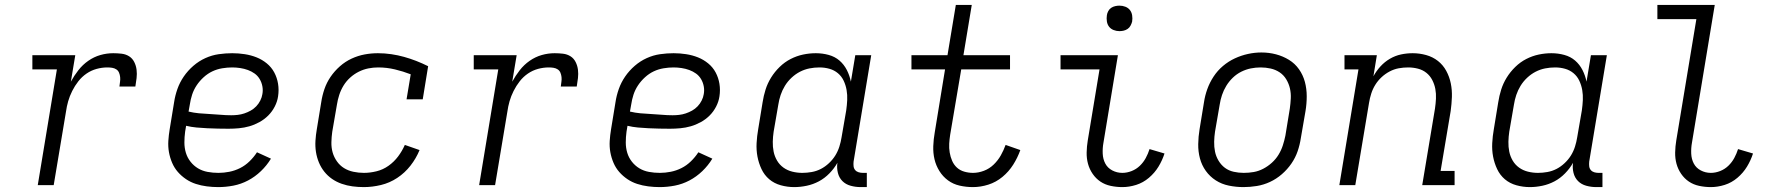

<svg xmlns="http://www.w3.org/2000/svg" viewBox="-20 -755 7240 783"><path d="M134 0 212 -472H112V-530H287L269 -422Q282 -446 299.5 -468.5Q317 -491 340 -507Q363 -523 389 -530.5Q415 -538 442 -538Q459 -538 476 -536Q493 -534 506.5 -525.5Q520 -517 527.5 -502Q535 -487 537 -470.5Q539 -454 537 -436.5Q535 -419 532 -402H467Q468 -412 469.5 -421.5Q471 -431 470 -440.5Q469 -450 465.5 -458.5Q462 -467 454.5 -472Q447 -477 437.5 -478.5Q428 -480 418 -480Q396 -480 374 -474Q352 -468 333 -455Q314 -442 299.5 -423.5Q285 -405 274.5 -384Q264 -363 258 -342Q252 -321 249 -299L199 0Z M870 8Q847 8 823.5 5Q800 2 778.5 -5Q757 -12 738.5 -24.5Q720 -37 705.5 -53.5Q691 -70 682 -91Q673 -112 669 -134.5Q665 -157 666.5 -180.5Q668 -204 672 -228L690 -338Q694 -365 703.5 -392Q713 -419 729.5 -443Q746 -467 768.5 -486.5Q791 -506 817.5 -518Q844 -530 872 -534Q900 -538 927 -538Q953 -538 978.5 -534Q1004 -530 1026.5 -521Q1049 -512 1068 -496.5Q1087 -481 1098.5 -459.5Q1110 -438 1114 -413Q1118 -388 1114 -362Q1111 -341 1100.5 -320.5Q1090 -300 1074 -284Q1058 -268 1038 -257Q1018 -246 997 -240Q976 -234 954.5 -232Q933 -230 912 -230Q890 -230 868.5 -230.5Q847 -231 825 -232Q803 -233 781.5 -235Q760 -237 739 -242L735 -218Q732 -196 732 -174Q732 -152 738 -132Q744 -112 757 -95.5Q770 -79 787.5 -68.5Q805 -58 826.5 -54Q848 -50 871 -50Q893 -50 915.5 -54.5Q938 -59 959 -69.5Q980 -80 997.5 -97Q1015 -114 1028 -134L1085 -108Q1068 -80 1044 -57Q1020 -34 991.5 -19Q963 -4 932 2Q901 8 870 8ZM923 -285Q936 -285 949.5 -286.5Q963 -288 976.5 -292.5Q990 -297 1002.5 -304Q1015 -311 1025 -321.5Q1035 -332 1041.5 -345Q1048 -358 1050 -371Q1053 -387 1050 -403Q1047 -419 1039 -432.5Q1031 -446 1018.5 -455Q1006 -464 991 -469.5Q976 -475 959.5 -477.5Q943 -480 927 -480Q907 -480 886 -476.5Q865 -473 846 -464Q827 -455 810.5 -440Q794 -425 782 -407Q770 -389 763.5 -369Q757 -349 754 -328L749 -300Q770 -295 791.5 -293Q813 -291 835 -290Q857 -289 879 -287Q901 -285 923 -285Z M1464 8Q1440 8 1417.5 5Q1395 2 1373.5 -5.5Q1352 -13 1334 -25.5Q1316 -38 1302.5 -55Q1289 -72 1280.5 -92.5Q1272 -113 1268.5 -135.5Q1265 -158 1266.5 -181.5Q1268 -205 1272 -228L1290 -338Q1294 -365 1303 -391.5Q1312 -418 1328 -441.5Q1344 -465 1366 -484.5Q1388 -504 1414 -516Q1440 -528 1467 -533Q1494 -538 1521 -538Q1549 -538 1576 -534Q1603 -530 1628 -523Q1653 -516 1677.5 -506.5Q1702 -497 1726 -485L1704 -350H1638L1655 -452Q1624 -464 1590.5 -472Q1557 -480 1522 -480Q1522 -480 1522 -480Q1522 -480 1522 -480Q1502 -480 1482 -476Q1462 -472 1443 -462.5Q1424 -453 1408 -438.5Q1392 -424 1381 -406Q1370 -388 1363.5 -368Q1357 -348 1354 -328L1335 -218Q1332 -197 1331.5 -175Q1331 -153 1336.5 -133.5Q1342 -114 1354 -97Q1366 -80 1383 -69.5Q1400 -59 1421 -54.5Q1442 -50 1464 -50Q1489 -50 1515.5 -56.5Q1542 -63 1564.5 -79Q1587 -95 1603.5 -117Q1620 -139 1631 -164L1691 -143Q1677 -109 1654 -79.5Q1631 -50 1600 -29.5Q1569 -9 1533.5 -0.5Q1498 8 1464 8Z M1934 0 2012 -472H1912V-530H2087L2069 -422Q2082 -446 2099.5 -468.5Q2117 -491 2140 -507Q2163 -523 2189 -530.5Q2215 -538 2242 -538Q2259 -538 2276 -536Q2293 -534 2306.5 -525.5Q2320 -517 2327.5 -502Q2335 -487 2337 -470.5Q2339 -454 2337 -436.5Q2335 -419 2332 -402H2267Q2268 -412 2269.5 -421.5Q2271 -431 2270 -440.5Q2269 -450 2265.5 -458.5Q2262 -467 2254.5 -472Q2247 -477 2237.5 -478.5Q2228 -480 2218 -480Q2196 -480 2174 -474Q2152 -468 2133 -455Q2114 -442 2099.5 -423.5Q2085 -405 2074.5 -384Q2064 -363 2058 -342Q2052 -321 2049 -299L1999 0Z M2670 8Q2647 8 2623.5 5Q2600 2 2578.5 -5Q2557 -12 2538.5 -24.5Q2520 -37 2505.5 -53.5Q2491 -70 2482 -91Q2473 -112 2469 -134.5Q2465 -157 2466.5 -180.5Q2468 -204 2472 -228L2490 -338Q2494 -365 2503.5 -392Q2513 -419 2529.5 -443Q2546 -467 2568.5 -486.5Q2591 -506 2617.5 -518Q2644 -530 2672 -534Q2700 -538 2727 -538Q2753 -538 2778.5 -534Q2804 -530 2826.5 -521Q2849 -512 2868 -496.5Q2887 -481 2898.5 -459.5Q2910 -438 2914 -413Q2918 -388 2914 -362Q2911 -341 2900.5 -320.5Q2890 -300 2874 -284Q2858 -268 2838 -257Q2818 -246 2797 -240Q2776 -234 2754.5 -232Q2733 -230 2712 -230Q2690 -230 2668.5 -230.5Q2647 -231 2625 -232Q2603 -233 2581.5 -235Q2560 -237 2539 -242L2535 -218Q2532 -196 2532 -174Q2532 -152 2538 -132Q2544 -112 2557 -95.5Q2570 -79 2587.5 -68.5Q2605 -58 2626.5 -54Q2648 -50 2671 -50Q2693 -50 2715.5 -54.5Q2738 -59 2759 -69.5Q2780 -80 2797.5 -97Q2815 -114 2828 -134L2885 -108Q2868 -80 2844 -57Q2820 -34 2791.5 -19Q2763 -4 2732 2Q2701 8 2670 8ZM2723 -285Q2736 -285 2749.5 -286.5Q2763 -288 2776.5 -292.5Q2790 -297 2802.5 -304Q2815 -311 2825 -321.5Q2835 -332 2841.5 -345Q2848 -358 2850 -371Q2853 -387 2850 -403Q2847 -419 2839 -432.5Q2831 -446 2818.5 -455Q2806 -464 2791 -469.5Q2776 -475 2759.5 -477.5Q2743 -480 2727 -480Q2707 -480 2686 -476.5Q2665 -473 2646 -464Q2627 -455 2610.5 -440Q2594 -425 2582 -407Q2570 -389 2563.5 -369Q2557 -349 2554 -328L2549 -300Q2570 -295 2591.5 -293Q2613 -291 2635 -290Q2657 -289 2679 -287Q2701 -285 2723 -285Z M3219 8Q3191 8 3164 0.5Q3137 -7 3117 -24Q3097 -41 3085.5 -65.5Q3074 -90 3069 -116.5Q3064 -143 3065.5 -171.5Q3067 -200 3072 -228L3090 -338Q3094 -364 3102 -389.5Q3110 -415 3124.5 -438.5Q3139 -462 3159.5 -482Q3180 -502 3204.5 -514.5Q3229 -527 3255 -532.5Q3281 -538 3307 -538Q3334 -538 3359.5 -531Q3385 -524 3403.5 -508Q3422 -492 3433.5 -469.5Q3445 -447 3450 -422L3468 -530H3533L3461 -96Q3460 -86 3461 -77Q3462 -68 3467.5 -61.5Q3473 -55 3481.5 -52.5Q3490 -50 3499 -50H3515V8H3490Q3469 8 3449 2.5Q3429 -3 3415.5 -16.5Q3402 -30 3397 -50Q3392 -70 3395 -91Q3382 -68 3362.5 -48Q3343 -28 3319.5 -15.5Q3296 -3 3270 2.5Q3244 8 3219 8ZM3252 -50Q3271 -50 3290.5 -53.5Q3310 -57 3327.5 -66Q3345 -75 3360.5 -89.5Q3376 -104 3386.5 -121Q3397 -138 3403 -157Q3409 -176 3412 -195L3431 -305Q3434 -326 3435 -347Q3436 -368 3432.5 -388Q3429 -408 3420.5 -426Q3412 -444 3397 -456.5Q3382 -469 3362.5 -474.5Q3343 -480 3322 -480Q3301 -480 3281 -476Q3261 -472 3242.5 -462.5Q3224 -453 3208 -438Q3192 -423 3181 -405Q3170 -387 3163.5 -367.5Q3157 -348 3154 -328L3135 -218Q3132 -198 3131.5 -177Q3131 -156 3135 -136.5Q3139 -117 3149 -100Q3159 -83 3175 -71.5Q3191 -60 3211 -55Q3231 -50 3252 -50Z M3948 8Q3920 8 3893.5 2Q3867 -4 3846 -19.5Q3825 -35 3811 -57.5Q3797 -80 3791 -105.5Q3785 -131 3786 -159Q3787 -187 3792 -215L3834 -472H3697V-530H3844L3878 -735H3943L3909 -530H4099V-472H3900L3855 -206Q3852 -187 3851 -169Q3850 -151 3853 -133Q3856 -115 3863 -99Q3870 -83 3882.5 -71.5Q3895 -60 3912.5 -55Q3930 -50 3948 -50Q3970 -50 3992.5 -58.5Q4015 -67 4032.5 -84Q4050 -101 4061.5 -121.5Q4073 -142 4081 -164L4141 -143Q4130 -112 4112 -83.5Q4094 -55 4068 -33.5Q4042 -12 4010.5 -2Q3979 8 3948 8Z M4557 8Q4533 8 4509.5 3Q4486 -2 4467.5 -14.5Q4449 -27 4436 -46Q4423 -65 4417 -87Q4411 -109 4411.5 -133.5Q4412 -158 4416 -182L4464 -472H4305V-530H4539L4480 -173Q4476 -151 4477 -128.5Q4478 -106 4487.5 -88Q4497 -70 4516 -60Q4535 -50 4557 -50Q4576 -50 4595 -57.5Q4614 -65 4628.5 -79Q4643 -93 4652.5 -110.5Q4662 -128 4668 -147L4729 -129Q4720 -101 4704.5 -75.5Q4689 -50 4665.5 -30Q4642 -10 4613.5 -1Q4585 8 4557 8ZM4545 -628Q4533 -628 4521.5 -632.5Q4510 -637 4503 -646Q4496 -655 4494 -667.5Q4492 -680 4494 -693Q4495 -701 4499.5 -709.5Q4504 -718 4511.5 -723Q4519 -728 4528 -730Q4537 -732 4545 -732Q4558 -732 4569.5 -727.5Q4581 -723 4588 -714Q4595 -705 4597 -692.5Q4599 -680 4597 -667Q4595 -659 4590.5 -650.5Q4586 -642 4578.5 -637Q4571 -632 4562.5 -630Q4554 -628 4545 -628Z M5051 8Q5021 8 4991.5 2Q4962 -4 4938 -19.5Q4914 -35 4897.5 -58Q4881 -81 4873.5 -109Q4866 -137 4866.5 -167.5Q4867 -198 4872 -228L4890 -338Q4894 -365 4903.5 -391.5Q4913 -418 4929 -442.5Q4945 -467 4967.5 -486Q4990 -505 5016 -517Q5042 -529 5069.5 -535Q5097 -541 5124 -541Q5155 -541 5183.5 -533.5Q5212 -526 5236.5 -511Q5261 -496 5277.5 -472.5Q5294 -449 5301.5 -421Q5309 -393 5309 -362.5Q5309 -332 5304 -302L5285 -192Q5281 -165 5272 -138.5Q5263 -112 5246.5 -88Q5230 -64 5207.5 -44.5Q5185 -25 5159 -13Q5133 -1 5105.5 3.5Q5078 8 5051 8ZM5052 -50Q5073 -50 5093 -53.5Q5113 -57 5132 -67Q5151 -77 5167 -91.5Q5183 -106 5194 -124Q5205 -142 5211.5 -162Q5218 -182 5222 -202L5240 -312Q5243 -333 5244 -354Q5245 -375 5240.5 -394.5Q5236 -414 5225.5 -431.5Q5215 -449 5198.5 -460Q5182 -471 5162 -475.5Q5142 -480 5121 -480Q5101 -480 5081 -476Q5061 -472 5042 -462.5Q5023 -453 5007.5 -438Q4992 -423 4981 -405Q4970 -387 4963.5 -367.5Q4957 -348 4954 -328L4935 -218Q4932 -198 4931.5 -177Q4931 -156 4935 -136.5Q4939 -117 4949.5 -99.5Q4960 -82 4975.5 -70.5Q4991 -59 5011 -54.5Q5031 -50 5052 -50Z M5442 0 5520 -472H5463V-530H5595L5581 -444Q5593 -466 5610 -484.5Q5627 -503 5648.5 -515.5Q5670 -528 5693.5 -533Q5717 -538 5741 -538Q5769 -538 5796 -530.5Q5823 -523 5844 -506.5Q5865 -490 5878 -466Q5891 -442 5896.5 -415Q5902 -388 5901 -359.5Q5900 -331 5896 -302L5855 -58H5912V0H5780L5832 -312Q5835 -332 5836 -352.5Q5837 -373 5833.5 -392Q5830 -411 5821 -428.5Q5812 -446 5797 -458Q5782 -470 5762.5 -475Q5743 -480 5723 -480Q5723 -480 5723 -480Q5723 -480 5723 -480Q5703 -480 5684 -476.5Q5665 -473 5647 -463.5Q5629 -454 5614 -440Q5599 -426 5588.5 -409Q5578 -392 5572 -373Q5566 -354 5563 -335L5507 0Z M6219 8Q6191 8 6164 0.5Q6137 -7 6117 -24Q6097 -41 6085.5 -65.5Q6074 -90 6069 -116.5Q6064 -143 6065.5 -171.5Q6067 -200 6072 -228L6090 -338Q6094 -364 6102 -389.5Q6110 -415 6124.5 -438.5Q6139 -462 6159.5 -482Q6180 -502 6204.5 -514.5Q6229 -527 6255 -532.5Q6281 -538 6307 -538Q6334 -538 6359.5 -531Q6385 -524 6403.5 -508Q6422 -492 6433.5 -469.5Q6445 -447 6450 -422L6468 -530H6533L6461 -96Q6460 -86 6461 -77Q6462 -68 6467.5 -61.5Q6473 -55 6481.5 -52.5Q6490 -50 6499 -50H6515V8H6490Q6469 8 6449 2.5Q6429 -3 6415.5 -16.5Q6402 -30 6397 -50Q6392 -70 6395 -91Q6382 -68 6362.5 -48Q6343 -28 6319.5 -15.5Q6296 -3 6270 2.5Q6244 8 6219 8ZM6252 -50Q6271 -50 6290.5 -53.5Q6310 -57 6327.5 -66Q6345 -75 6360.5 -89.5Q6376 -104 6386.5 -121Q6397 -138 6403 -157Q6409 -176 6412 -195L6431 -305Q6434 -326 6435 -347Q6436 -368 6432.5 -388Q6429 -408 6420.5 -426Q6412 -444 6397 -456.5Q6382 -469 6362.5 -474.5Q6343 -480 6322 -480Q6301 -480 6281 -476Q6261 -472 6242.5 -462.5Q6224 -453 6208 -438Q6192 -423 6181 -405Q6170 -387 6163.5 -367.5Q6157 -348 6154 -328L6135 -218Q6132 -198 6131.5 -177Q6131 -156 6135 -136.5Q6139 -117 6149 -100Q6159 -83 6175 -71.5Q6191 -60 6211 -55Q6231 -50 6252 -50Z M6957 8Q6933 8 6909.5 3Q6886 -2 6867.5 -14.5Q6849 -27 6836 -46Q6823 -65 6817 -87Q6811 -109 6811.5 -133.5Q6812 -158 6816 -182L6898 -677H6739V-735H6973L6880 -173Q6876 -151 6877 -128.5Q6878 -106 6887.5 -88Q6897 -70 6916 -60Q6935 -50 6957 -50Q6976 -50 6995 -57.5Q7014 -65 7028.5 -79Q7043 -93 7052.5 -110.5Q7062 -128 7068 -147L7129 -129Q7120 -101 7104.5 -75.5Q7089 -50 7065.5 -30Q7042 -10 7013.5 -1Q6985 8 6957 8Z"/></svg>

Font: Iosevka Curly Slab LtEx
Style: Italic
Weight: 300
Width: 7
Italic angle: -9°
Monospace: yes
Designer: Belleve Invis
Foundry: Belleve Invis
Version: Version 11.1.0; ttfautohint (v1.8.3)